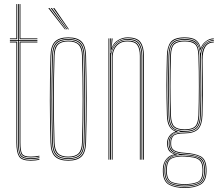

<svg xmlns="http://www.w3.org/2000/svg" viewBox="-20 -790 1089 950"><path d="M132 -3Q90.5 -3 79.8 -21.6Q69 -40.2 69 -85V-588H29V-592H69V-770H73V-592H165V-588H73V-85Q73 -41.5 83 -24.2Q93 -7 132 -7Q154 -7 175 -11.8V-7.8Q164.8 -5.2 153.2 -4.1Q141.8 -3 132 -3ZM29 -596V-600H61V-770H65V-596ZM77 -596V-770H81V-600H165V-596ZM132 5Q87 5 74 -16Q61 -37 61 -85V-580H29V-584H65V-85Q65 -39 76.9 -19Q88.8 1 132 1Q156.2 1 175 -4V0Q157 5 132 5ZM132 -11Q94 -11 85.5 -27.8Q77 -44.5 77 -85.2V-584H165V-580H81V-85.2Q81 -45.8 88.8 -30.4Q96.5 -15 132 -15Q152.2 -15 175 -19.5V-15.5Q153 -11 132 -11Z M317.8 5Q274 5 252.6 -15Q231.2 -35 229.8 -85Q226.8 -189.2 226.6 -293Q226.5 -396.8 229.8 -514Q231.2 -563 251.9 -584Q272.5 -605 317.8 -605Q363.2 -605 383.8 -584Q404.2 -563 405.8 -514Q408.5 -410.8 408.9 -305.2Q409.2 -199.8 405.8 -85Q404.2 -35 382.9 -15Q361.5 5 317.8 5ZM317.8 1Q359.2 1 379.9 -18Q400.5 -37 401.8 -85.2Q405.2 -202 405 -305.8Q404.8 -409.5 401.8 -513.8Q400.5 -562.2 380 -581.6Q359.5 -601 317.8 -601Q276.2 -601 255.6 -581.6Q235 -562.2 233.8 -513.8Q230.8 -409.5 230.6 -305.6Q230.5 -201.8 233.8 -85.2Q235 -37 255.6 -18Q276.2 1 317.8 1ZM317.8 -3Q276.2 -3 257.6 -22.1Q239 -41.2 237.8 -85.2Q234.5 -195.8 234.5 -299.6Q234.5 -403.5 237.8 -513.8Q239 -558.5 257.6 -577.8Q276.2 -597 317.8 -597Q359.2 -597 377.9 -577.8Q396.5 -558.5 397.8 -513.8Q400.8 -409.5 401 -305.5Q401.2 -201.5 397.8 -85.2Q396.5 -41.2 377.9 -22.1Q359.2 -3 317.8 -3ZM317.8 -7Q357.2 -7 374.9 -25.1Q392.5 -43.2 393.8 -85.5Q397 -196.2 397 -300Q397 -403.8 393.8 -513.5Q392.5 -556 374.9 -574.5Q357.2 -593 317.8 -593Q278.2 -593 260.6 -574.5Q243 -556 241.8 -513.5Q238.8 -409 238.6 -305.2Q238.5 -201.5 241.8 -85.5Q243 -43.2 260.8 -25.1Q278.5 -7 317.8 -7ZM317.8 -11Q282.5 -11 264.8 -27.4Q247 -43.8 245.8 -85.5Q242.5 -196.5 242.5 -299.9Q242.5 -403.2 245.8 -513.5Q247 -556 264.8 -572.5Q282.5 -589 317.8 -589Q353 -589 370.9 -572.5Q388.8 -556 389.8 -513.5Q392.8 -408.8 393 -305.5Q393.2 -202.2 389.8 -85.5Q388.8 -43.8 370.9 -27.4Q353 -11 317.8 -11ZM317.8 -15Q353 -15 368.9 -31.5Q384.8 -48 385.8 -85.8Q389 -197.2 389 -299.9Q389 -402.5 385.8 -513.5Q384.8 -551.8 368.9 -568.4Q353 -585 317.8 -585Q282.5 -585 266.8 -568.4Q251 -551.8 249.8 -513.5Q246.5 -401.8 246.5 -298.8Q246.5 -195.8 249.8 -85.8Q251 -48 266.8 -31.5Q282.5 -15 317.8 -15ZM301 -645 219 -750H225L305 -645ZM309 -645 231 -750H237L313 -645ZM317 -645 243 -750H249L321 -645Z M688 0V-514Q688 -556 672 -578.5Q656 -601 611 -601Q583 -601 561.4 -585.6Q539.8 -570.2 530.8 -542.5H528.8L532.5 -600H536.8V-596.2L532.5 -555.5H533.5Q542.2 -577.8 564.1 -591.4Q586 -605 611 -605Q658.5 -605 675.2 -581.5Q692 -558 692 -514V0ZM516.8 0V-600H520.8V0ZM524.8 0V-600H528.8L526.8 -527.8H528.8Q534.5 -556.5 556.1 -576.8Q577.8 -597 611 -597Q655 -597 669.5 -574.6Q684 -552.2 684 -514V0H680V-514Q680 -552 665.8 -572.5Q651.5 -593 611 -593Q581.5 -593 563.5 -579Q545.5 -565 537.4 -545.4Q529.2 -525.8 529.2 -508.8V0ZM533.2 0V-508.8Q533.2 -525.8 540.8 -544.4Q548.2 -563 565.2 -576Q582.2 -589 611 -589Q649 -589 662.5 -569.6Q676 -550.2 676 -514V0H672V-514Q672 -548.2 659.4 -566.6Q646.8 -585 611 -585Q584.2 -585 568 -572.9Q551.8 -560.8 544.5 -543.1Q537.2 -525.5 537.2 -508.8V0Z M893.8 140Q846.5 140 816.8 124Q787 108 785.8 60Q785.5 53 785.8 46Q787 15.8 803.1 -3.4Q819.2 -22.5 842 -25.8V-26.8Q818.2 -36.2 812.5 -50.6Q806.8 -65 806.8 -76V-84Q806.8 -100.5 817.1 -116Q827.5 -131.5 846.5 -138V-140Q826.8 -148.5 816.8 -166.9Q806.8 -185.2 805.8 -220Q804.5 -267.8 804 -302.4Q803.5 -337 803.5 -367.5Q803.5 -398 804.1 -432.4Q804.8 -466.8 805.8 -514Q806.8 -558.8 824.6 -581.9Q842.5 -605 893.8 -605Q930 -605 947.9 -592.9Q965.8 -580.8 972.8 -553H973.8Q980.5 -572.2 998.9 -586.1Q1017.2 -600 1037.8 -600V-596Q1010.5 -595 993.4 -577.4Q976.2 -559.8 973.2 -540.8H972.2Q967 -573.2 949.4 -587.1Q931.8 -601 893.8 -601Q849.5 -601 830.1 -581.6Q810.8 -562.2 809.8 -514Q808.5 -451 807.9 -405.4Q807.2 -359.8 807.8 -317.1Q808.2 -274.5 809.8 -220Q810.8 -185.5 821.9 -165.4Q833 -145.2 858.8 -140.2V-138.2Q835.2 -133.5 823 -117.6Q810.8 -101.8 810.8 -84V-76Q810.8 -62.2 819.6 -46.9Q828.5 -31.5 856.5 -26.5V-25.5Q829.2 -23.8 810.1 -6Q791 11.8 789.8 46Q789.5 54.2 789.8 60.2Q791 107 819.9 121.6Q848.8 136.2 893.8 136.2Q938.8 136.2 967.6 121.6Q996.5 107 997.8 60.2Q998 52.8 997.8 46Q996.5 -1.8 968.6 -14.6Q940.8 -27.5 893.8 -30Q854.2 -32.2 838.5 -43.9Q822.8 -55.5 822.8 -76V-84Q822.8 -107.2 836.9 -120.6Q851 -134 893.8 -134Q938.5 -134 957.4 -153.5Q976.2 -173 977.8 -220Q979.2 -266.8 979.5 -306.9Q979.8 -347 979.5 -393.1Q979.2 -439.2 978.2 -504Q978 -539.2 993 -561.6Q1008 -584 1037.8 -584V-580Q981.5 -580 982.2 -491.8Q982.8 -444 983.2 -403.5Q983.8 -363 983.6 -319.8Q983.5 -276.5 981.8 -220Q980.2 -172 960.5 -151.2Q940.8 -130.5 893.8 -130Q849 -129.8 837.9 -117.1Q826.8 -104.5 826.8 -84V-76Q826.8 -55.5 842.5 -45.9Q858.2 -36.2 893.8 -34Q943.2 -31 971.9 -17Q1000.5 -3 1001.8 46Q1002 53.5 1001.8 60Q1000.5 108 970.8 124Q941 140 893.8 140ZM893.8 132.5Q851 132.5 823 119.1Q795 105.8 793.8 60.5Q793.5 53.8 793.8 46Q795 11.5 814.2 -5.9Q833.5 -23.2 867.2 -25V-26Q834.8 -31.8 824.8 -46.2Q814.8 -60.8 814.8 -76V-84Q814.8 -103.2 827.9 -119.1Q841 -135 872 -139V-140Q840 -144.2 827.5 -163.4Q815 -182.5 813.8 -220Q812.2 -272.2 811.8 -315.6Q811.2 -359 811.8 -405.6Q812.2 -452.2 813.8 -514Q815 -559.5 832.5 -578.2Q850 -597 893.8 -597Q933.5 -597 950.9 -581Q968.2 -565 972 -526.8H973Q975.5 -555.2 994.1 -573.2Q1012.8 -591.2 1037.8 -592V-588Q1007.2 -587.2 990.1 -563.1Q973 -539 973.8 -501Q975 -442 975.6 -399.9Q976.2 -357.8 975.9 -316.8Q975.5 -275.8 973.8 -220Q972.5 -174.8 954 -156.2Q935.5 -137.8 893.8 -137.8Q847.8 -137.8 833.2 -120.8Q818.8 -103.8 818.8 -84V-76Q818.8 -57.8 833.9 -43.1Q849 -28.5 893.8 -26.2Q938.5 -24 965.6 -12.1Q992.8 -0.2 994 46Q994.2 53.8 994 60.5Q992.8 105.8 964.6 119.1Q936.5 132.5 893.8 132.5ZM893.8 -142Q934.5 -142 951.4 -159.1Q968.2 -176.2 969.8 -220Q972 -291 971.9 -360.6Q971.8 -430.2 969.8 -514Q968.8 -558.8 950.2 -575.9Q931.8 -593 893.8 -593Q853.8 -593 836.4 -576.2Q819 -559.5 817.8 -514Q815.8 -431.8 815.5 -363.2Q815.2 -294.8 817.8 -220Q819.2 -176.2 836.1 -159.1Q853 -142 893.8 -142ZM893.8 -146Q855.8 -146 839.5 -161.6Q823.2 -177.2 821.8 -220Q819.8 -288 819.6 -361.4Q819.5 -434.8 821.8 -514Q823 -557.2 839 -573.1Q855 -589 893.8 -589Q932.8 -589 948.6 -573.1Q964.5 -557.2 965.8 -514Q970.2 -358.8 965.8 -220Q964.2 -177.2 948 -161.6Q931.8 -146 893.8 -146ZM893.8 -150Q929.8 -150 945 -164.4Q960.2 -178.8 961.8 -220Q963.8 -281.5 964 -360.8Q964.2 -440 961.8 -514Q960.5 -557.5 944.6 -571.2Q928.8 -585 893.8 -585Q859 -585 843 -571.2Q827 -557.5 825.8 -514Q821 -360.8 825.8 -220Q827.2 -178.8 842.5 -164.4Q857.8 -150 893.8 -150ZM893.8 128.5Q934.2 128.5 961.5 116.5Q988.8 104.5 990 60.5Q990.5 54.8 990.2 50.5Q990 46.2 990 46Q989.2 15.8 976.8 1.9Q964.2 -12 943.1 -16.4Q922 -20.8 895 -22.5Q848.5 -25.5 823.8 -9.5Q799 6.5 797.8 46Q797.5 53.5 797.8 60.8Q799 104.5 826.2 116.5Q853.5 128.5 893.8 128.5ZM893.8 124.8Q855.5 124.8 829.2 114Q803 103.2 801.8 60.8Q801.5 53 801.8 46Q803 1.5 830 -10Q857 -21.5 893.8 -19Q920 -17.5 940.5 -13.8Q961 -10 973 3.1Q985 16.2 985.8 46Q986 53.8 985.8 60.8Q984.5 103.2 958.2 114Q932 124.8 893.8 124.8ZM893.8 121Q929.8 121 955.1 111.6Q980.5 102.2 981.8 61Q982.2 55.2 982 50.8Q981.8 46.2 981.8 46Q981 17.8 969.5 5.5Q958 -6.8 938.5 -10.4Q919 -14 893.8 -15.5Q857.2 -17.8 832.1 -7.2Q807 3.2 805.8 46Q805.5 52 805.6 56.2Q805.8 60.5 805.8 61Q807 102.2 832.4 111.6Q857.8 121 893.8 121Z"/></svg>

Font: Big Shoulders Inline Display Thin
Style: Regular
Weight: 100
Designer: Patric King
Foundry: XO Type Co
Version: Version 1.000